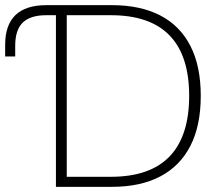

<svg xmlns="http://www.w3.org/2000/svg" viewBox="-20 -725 866 745"><path d="M197 0V-666H159Q98 -666 68.5 -637.5Q39 -609 39 -548V-506H0V-551Q0 -628 40 -666.5Q80 -705 160 -705H414Q525 -705 602 -665Q679 -625 719 -546.5Q759 -468 759 -353Q759 -238 719 -159.5Q679 -81 602 -40.5Q525 0 414 0ZM239 -39H410Q562 -39 638 -118Q714 -197 714 -353Q714 -509 638 -587.5Q562 -666 410 -666H239Z"/></svg>

Font: Nunito Sans 12pt ExtraLight ExtraLight
Style: Regular
Weight: 250
Version: Version 3.101;gftools[0.9.27]